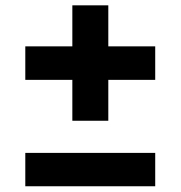

<svg xmlns="http://www.w3.org/2000/svg" viewBox="-20 -746 660 702"><path d="M72.5 -454H244.5V-304.5H376V-454H547.5V-576.5H376V-726.5H244.5V-576.5H72.5ZM72.5 -65H547.5V-187H72.5Z"/></svg>

Font: Monaspace Argon
Style: Bold
Weight: 700
Designer: Riley Cran & the Lettermatic Team
Foundry: Lettermatic
Version: Version 1.000 (Monaspace Argon)